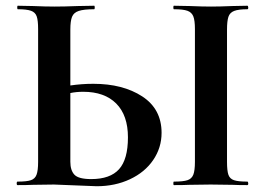

<svg xmlns="http://www.w3.org/2000/svg" viewBox="-20 -645 925 669"><path d="M270 -325.2Q246.1 -325.2 225.1 -320.8V-81.1Q225.1 -51.3 239.5 -36.1Q253.9 -21 297.9 -21Q363.8 -21 394.8 -55.4Q425.8 -89.8 425.8 -166.5Q425.8 -243.2 385 -284.2Q344.2 -325.2 270 -325.2ZM41 0Q38.1 0 38.1 -6.1Q38.1 -12.2 41 -12.2Q73.2 -12.2 87.6 -17.1Q102.1 -22 107.4 -36.4Q112.8 -50.8 112.8 -81.1V-543.9Q112.8 -573.7 107.9 -587.9Q103 -602.1 88.1 -607.4Q73.2 -612.8 42 -612.8Q40 -612.8 40 -618.9Q40 -625 42 -625L94.2 -624Q138.2 -622.1 170.7 -622.1Q203.1 -622.1 252.9 -624L308.1 -625Q310.1 -625 310.1 -618.9Q310.1 -612.8 308.1 -612.8Q272 -612.8 254.4 -606.9Q236.8 -601.1 231 -586.4Q225.1 -571.8 225.1 -542V-347.2Q265.1 -353 305.2 -353Q408.2 -353 475.6 -309.1Q543 -265.1 543 -182.1Q543 -130.4 513.9 -87.6Q484.9 -44.9 432.9 -20.5Q380.9 3.9 316.9 3.9L168 -2L95.2 -1Q75.2 0 41 0ZM841.8 -12.2Q844.7 -12.2 845 -6.1Q845.2 0 841.8 0Q808.6 0 790 -1L713.9 -2L640.1 -1Q620.1 0 585.9 0Q584 0 584 -6.1Q584 -12.2 585.9 -12.2Q618.2 -12.2 633.1 -17.1Q647.9 -22 653.6 -36.4Q659.2 -50.8 659.2 -81.1V-543.9Q659.2 -573.7 653.6 -587.9Q647.9 -602.1 633.1 -607.4Q618.2 -612.8 585.9 -612.8Q584 -612.8 584 -618.9Q584 -625 585.9 -625L640.1 -624Q686 -622.1 715.3 -622.1Q744.6 -622.1 791 -624L841.8 -625Q844.7 -625 845 -618.9Q845.2 -612.8 841.8 -612.8Q811 -612.8 795.9 -606.9Q780.8 -601.1 775.9 -586.4Q771 -571.8 771 -542V-81.1Q771 -49.8 775.9 -35.9Q780.8 -22 795.4 -17.1Q810.1 -12.2 841.8 -12.2Z"/></svg>

Font: Cormorant-Bold
Style: Bold
Weight: 700
Designer: Christian Thalmann (Catharsis Fonts)
Version: Version 3.000